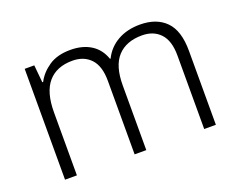

<svg xmlns="http://www.w3.org/2000/svg" viewBox="-91 -704 1077 866"><g transform="rotate(-20 447.0 -271.0)"><path d="M644 -542Q723 -542 767.5 -497Q812 -452 812 -355V0H756V-353Q756 -424 723.5 -458.5Q691 -493 636 -493Q560 -493 519 -448.5Q478 -404 478 -311V0H422V-353Q422 -424 389.5 -458.5Q357 -493 302 -493Q226 -493 185.5 -446Q145 -399 145 -302V0H88V-532H134L142 -448H146Q166 -487 206.5 -514.5Q247 -542 310 -542Q368 -542 408 -517Q448 -492 465 -443H468Q491 -490 536.5 -516Q582 -542 644 -542Z"/></g></svg>

Font: Noto Sans Lao Light
Style: Regular
Weight: 300
Designer: Monotype Design Team
Foundry: Monotype Imaging Inc.
Version: Version 2.003; ttfautohint (v1.8.4.7-5d5b)